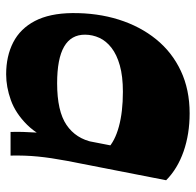

<svg xmlns="http://www.w3.org/2000/svg" viewBox="-26 -582 622 609"><g transform="rotate(90 284.5 -277.0)"><path d="M451.8 -307Q427.8 -330.8 381.3 -343.5Q334.8 -356.3 270.5 -356.3Q221.5 -356.3 187.1 -346.6Q152.8 -337 131.1 -320.1Q109.5 -303.3 99.6 -281.8Q89.7 -260.3 89.5 -236.5Q89.2 -192 127.4 -169.9Q165.5 -147.7 243.7 -147.7Q332 -147.7 375.8 -177.5Q419.5 -207.2 430.5 -262.5L434.3 -152.7Q411.8 -89.3 375.3 -52.5Q338.8 -15.8 297 -0.9Q255.3 14 215.3 14Q157.5 14 113.9 -8.4Q70.3 -30.8 46 -77.3Q21.8 -123.8 21 -195.5Q20.3 -275 41.6 -343Q63 -411 104 -461.6Q145 -512.2 204.4 -540.1Q263.8 -568 339 -568Q404.5 -568 459.6 -548.9Q514.7 -529.7 551.2 -493.5ZM398 0Q397 -38 399.8 -78.7Q402.5 -119.5 410.3 -161L476 -498.8L551.2 -493.5L489.7 -179Q480 -127.3 476 -86.5Q472 -45.8 473 0Z"/></g></svg>

Font: Savate ExtraLight
Style: Italic
Weight: 200
Italic angle: -11°
Designer: Max Esnée
Foundry: Plomb Type
Version: Version 2.000